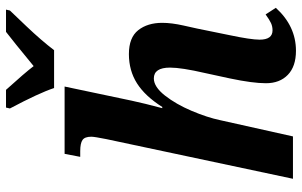

<svg xmlns="http://www.w3.org/2000/svg" viewBox="-203 -792 1005 639"><g transform="rotate(-90 299.5 -472.5)"><path d="M342 -90Q342 -134 358 -210L376 -293Q394 -371 394 -409Q394 -463 358 -463Q330 -463 301 -426Q272 -389 250 -337Q228 -285 219 -242L165 0H24L156 -621Q164 -661 164 -671Q164 -693 153 -700.5Q142 -708 116 -708H97L107 -760H331L284 -537Q275 -495 259 -435H263Q299 -492 341.5 -519Q384 -546 439 -546Q494 -546 518.5 -515Q543 -484 543 -435Q543 -404 534 -364Q525 -324 524 -319L502 -211Q487 -140 487 -111Q487 -68 518 -68Q531 -68 542 -73Q553 -78 571 -91L593 -57Q532 10 450 10Q398 10 370 -17Q342 -44 342 -90ZM258 -942 261 -955H320Q377 -892 399 -863Q484 -933 513 -955H587L584 -942Q578 -936 531 -886.5Q484 -837 452 -795H326Q310 -844 258 -942Z"/></g></svg>

Font: Noto Serif Narrow
Style: Bold Italic
Weight: 700
Width: 4
Italic angle: -12°
Designer: Monotype Design Team
Foundry: Monotype Imaging Inc.
Version: Version 1.001